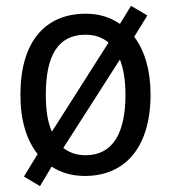

<svg xmlns="http://www.w3.org/2000/svg" viewBox="-20 -593 586 658"><path d="M496 -269C496 -352 476 -419 440 -467L485 -540L429 -573L391 -511C358 -534 319 -546 274 -546C133 -546 50 -448 50 -269C50 -182 70 -114 109 -65L62 12L117 45L157 -22C189 -1 227 10 271 10C411 10 496 -91 496 -269ZM137 -269C137 -401 178 -474 273 -474C305 -474 331 -465 352 -447L158 -142C143 -174 137 -217 137 -269ZM410 -269C410 -137 367 -61 273 -61C243 -61 217 -70 197 -86L391 -389C403 -358 410 -318 410 -269Z"/></svg>

Font: Noto Sans Lao Looped SemiCondensed
Style: Regular
Weight: 400
Width: 4
Designer: Mark Frömberg, Ben Mitchell
Foundry: The Fontpad Ltd
Version: Version 1.002